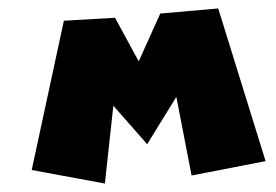

<svg xmlns="http://www.w3.org/2000/svg" viewBox="-20 -444 653 454"><path d="M55 -42 131 -395 252 -402 308 -299 359 -412 496 -424 608 -63 433 -29 397 -215 328 -103 248 -194 228 -10Z"/></svg>

Font: Super Mario
Style: Regular
Weight: 400
Version: Version 1.0